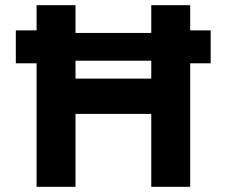

<svg xmlns="http://www.w3.org/2000/svg" viewBox="-20 -720 872 740"><path d="M563 0V-281H271V0H121V-476H41V-603H121V-700H271V-593H563V-700H713V-603H792V-476H713V0ZM563 -417V-486H271V-417Z"/></svg>

Font: Mach SemiBold
Style: Regular
Weight: 600
Version: Version 1.002